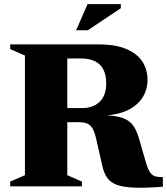

<svg xmlns="http://www.w3.org/2000/svg" viewBox="-20 -886 794 913"><path d="M370.5 -372Q423 -372 454 -402Q485 -432 485 -489.5Q485 -527.5 472.2 -554Q459.5 -580.5 432.5 -594.2Q405.5 -608 362.5 -608H138.5L183 -675H445.5Q530.5 -675 582.5 -652.2Q634.5 -629.5 658 -591.5Q681.5 -553.5 681.5 -507Q681.5 -461 658.8 -424Q636 -387 591.2 -364Q546.5 -341 478.5 -336.5V-338Q535 -336 566.2 -323.8Q597.5 -311.5 613.5 -288.8Q629.5 -266 639.5 -232L674 -113Q683.5 -81 693.8 -66.2Q704 -51.5 718.5 -47.5Q733 -43.5 754.5 -43.5V2Q670 8.5 617 6.2Q564 4 533.8 -7.8Q503.5 -19.5 488.5 -42.2Q473.5 -65 466 -99.5L438 -223Q430.5 -256.5 420.5 -274.2Q410.5 -292 394.8 -298.5Q379 -305 354 -305H175.5L129.5 -372ZM300 -675V-53L369.5 -22.5V0H28.5V-22.5L98.5 -53V-622L28.5 -652.5V-675ZM342 -742 396.5 -866.5H554.5V-847L397.5 -742Z"/></svg>

Font: Newsreader 24pt ExtraBold
Style: Regular
Weight: 800
Designer: Hugues Gentile
Foundry: Production Type
Version: Version 1.003